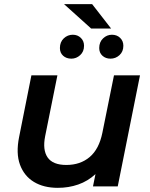

<svg xmlns="http://www.w3.org/2000/svg" viewBox="-20 -896 721 923"><path d="M258 7Q190 7 143 -21.5Q96 -50 76 -104.5Q56 -159 72 -238L131 -534H256L197 -241Q184 -175 209 -139Q234 -103 299 -103Q366 -103 411 -141Q456 -179 472 -257L528 -534H653L546 0H427L439 -59Q402 -25 356 -9Q310 7 258 7ZM323 -614Q299 -614 283.5 -628Q268 -642 268 -665Q268 -694 286.5 -711.5Q305 -729 330 -729Q353 -729 368.5 -714Q384 -699 384 -676Q384 -648 365.5 -631Q347 -614 323 -614ZM511 -614Q488 -614 472.5 -628Q457 -642 457 -665Q457 -694 475.5 -711.5Q494 -729 518 -729Q542 -729 557.5 -714Q573 -699 573 -676Q573 -648 554.5 -631Q536 -614 511 -614ZM418 -759 288 -876H423L514 -759Z"/></svg>

Font: Montserrat SemiBold
Style: Italic
Weight: 600
Italic angle: -11.3°
Designer: Julieta Ulanovsky
Foundry: Julieta Ulanovsky
Version: Version 9.000; ttfautohint (v1.8.4.7-5d5b)